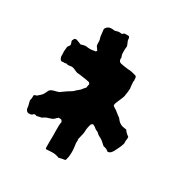

<svg xmlns="http://www.w3.org/2000/svg" viewBox="-170 -797 968 1008"><g transform="rotate(30 314.0 -293.0)"><path d="M585 -202Q587 -193 585 -184Q583 -175 584 -167Q585 -164 584 -161Q583 -158 582 -154Q578 -141 571.5 -128Q565 -115 558 -101Q555 -96 551 -91Q547 -86 542 -83Q539 -82 536.5 -81.5Q534 -81 532 -79Q526 -83 521 -86.5Q516 -90 509 -92Q507 -93 503.5 -93.5Q500 -94 497 -95Q487 -105 476.5 -113.5Q466 -122 453 -128Q446 -131 440 -137Q434 -144 428 -146Q421 -148 416 -152Q411 -156 406 -160Q403 -162 399.5 -163.5Q396 -165 392 -167Q390 -165 387.5 -164Q385 -163 383 -161Q379 -150 376.5 -138Q374 -126 374 -114Q374 -104 371.5 -95Q369 -86 367 -76Q366 -70 364 -64Q362 -58 365 -52Q363 -42 364.5 -32.5Q366 -23 367 -14Q369 1 369 15.5Q369 30 367 45Q366 50 364.5 55.5Q363 61 362 66Q359 69 357 69Q348 70 339.5 72Q331 74 323 76Q310 71 301 69.5Q292 68 280 68Q268 68 244 70Q241 68 240.5 64.5Q240 61 240 59V23Q240 6 240.5 -9.5Q241 -25 240 -41Q240 -55 240 -68.5Q240 -82 243 -93Q240 -102 235 -105Q231 -106 227 -106Q223 -106 218 -106Q216 -103 213.5 -101.5Q211 -100 209 -98Q204 -91 197 -87Q190 -83 182 -81Q166 -76 161 -74Q156 -72 141 -62Q134 -61 127.5 -59.5Q121 -58 114 -56Q110 -57 107 -58Q104 -59 101 -59Q92 -56 92 -52Q85 -48 80.5 -47.5Q76 -47 72 -47Q60 -47 54 -59Q53 -61 52 -63Q51 -65 51 -68Q51 -76 48.5 -85Q46 -94 44 -102Q43 -106 42.5 -110Q42 -114 44 -117Q46 -124 45.5 -130.5Q45 -137 46 -143Q50 -147 54.5 -147.5Q59 -148 63 -151Q75 -161 80.5 -166.5Q86 -172 90.5 -180Q95 -188 103 -205Q114 -214 128 -217Q142 -220 155 -225Q165 -233 174.5 -239Q184 -245 192 -251Q198 -255 204.5 -258.5Q211 -262 217 -267Q222 -272 227 -277Q232 -282 238 -286Q246 -292 251.5 -300Q257 -308 265 -315Q266 -320 267 -325.5Q268 -331 269 -336Q270 -339 267 -343Q264 -347 261 -348Q251 -350 241 -352Q231 -354 220 -355Q211 -357 202.5 -357.5Q194 -358 185 -359Q175 -362 165.5 -367Q156 -372 145 -373Q138 -372 131 -371Q124 -370 117 -371Q111 -375 105 -371Q99 -371 93.5 -371Q88 -371 83 -370Q75 -374 73 -380Q71 -386 69 -392Q70 -402 69 -411Q68 -420 69 -430Q70 -435 70 -440Q70 -445 71 -451Q73 -454 75.5 -457.5Q78 -461 81 -465Q83 -472 80 -478Q77 -484 76 -489Q76 -494 78.5 -497.5Q81 -501 82 -505Q90 -511 100 -507Q107 -505 113 -502Q119 -499 126 -497Q134 -499 142 -501.5Q150 -504 159 -503Q164 -502 169 -501.5Q174 -501 181 -501Q189 -501 196.5 -502.5Q204 -504 213 -505Q215 -506 218 -512Q215 -517 211 -522.5Q207 -528 204 -532Q204 -535 203 -537.5Q202 -540 202 -542Q202 -551 201.5 -560.5Q201 -570 197 -580Q196 -583 195.5 -586.5Q195 -590 195 -592Q194 -601 193 -609.5Q192 -618 191 -628Q196 -643 213 -649Q221 -651 228.5 -650.5Q236 -650 244 -649Q261 -654 266 -654.5Q271 -655 286 -653Q290 -656 292.5 -658.5Q295 -661 298 -662H323Q330 -656 329.5 -648.5Q329 -641 332 -635Q335 -629 337 -623Q339 -617 342 -610Q342 -606 341 -601Q340 -596 340 -591Q340 -581 340 -569.5Q340 -558 345 -547Q347 -544 346 -540Q345 -536 346 -531Q349 -519 361 -516Q372 -514 383 -512Q394 -510 405 -509Q418 -509 430.5 -506.5Q443 -504 455 -500Q459 -499 460.5 -496Q462 -493 463 -491Q463 -484 464 -478Q465 -472 463 -465Q463 -455 464.5 -444.5Q466 -434 467 -425Q466 -416 465.5 -407.5Q465 -399 463 -391Q463 -380 458 -367Q453 -356 448.5 -344.5Q444 -333 439 -322Q436 -314 437 -306Q439 -305 441.5 -302.5Q444 -300 446 -299Q459 -292 470 -282.5Q481 -273 493 -265Q498 -260 499 -258Q517 -233 549 -231Q553 -231 557 -230Q559 -226 562.5 -221.5Q566 -217 570 -214Q574 -210 577.5 -207.5Q581 -205 585 -202Z"/></g></svg>

Font: Daruma Drop One
Style: Regular
Weight: 400
Designer: Maniackers Design
Version: Version 1.000